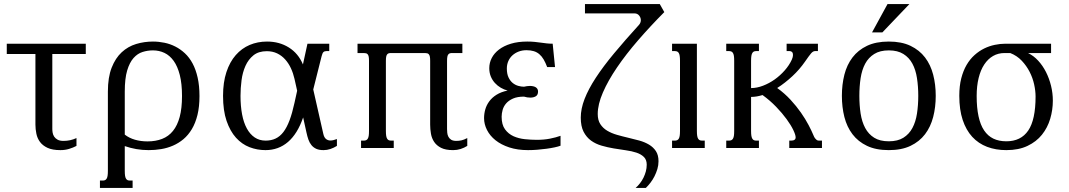

<svg xmlns="http://www.w3.org/2000/svg" viewBox="-20 -736 5315 955"><path d="M295.9 -35.2Q330.6 -35.2 360.4 -49.3V-10.3Q343.8 -1.5 323.7 4.6Q303.7 10.7 280.3 10.7Q240.7 10.7 216.3 -0.7Q191.9 -12.2 178.7 -30.3Q165.5 -48.3 160.9 -71Q156.2 -93.8 156.2 -116.2V-467.3H13.7V-518.6H406.7V-467.3H240.2V-94.2Q240.2 -85.9 241.9 -75.7Q243.7 -65.4 249.5 -56.4Q255.4 -47.4 266.4 -41.3Q277.3 -35.2 295.9 -35.2Z M600.6 -66.4Q622.6 -49.3 651.4 -41Q680.2 -32.7 713.9 -32.7Q754.4 -32.7 786.4 -45.2Q818.4 -57.6 840.3 -84.7Q862.3 -111.8 873.8 -154.5Q885.3 -197.3 885.3 -258.3Q885.3 -319.8 874.3 -363Q863.3 -406.2 843.8 -433.3Q824.2 -460.4 797.9 -472.9Q771.5 -485.4 740.7 -485.4Q714.4 -485.4 689.2 -477.5Q664.1 -469.7 644.3 -447.5Q624.5 -425.3 612.5 -385.3Q600.6 -345.2 600.6 -280.3ZM600.6 113.8Q600.6 128.9 602.1 138.2Q603.5 147.5 606.9 152.8Q610.4 158.2 615 160.2Q619.6 162.1 626.5 162.1H639.6V198.7H477.1V162.1H490.7Q497.1 162.1 502 160.2Q506.8 158.2 510.3 152.8Q513.7 147.5 515.1 138.2Q516.6 128.9 516.6 113.8V-280.3Q516.6 -351.6 535.4 -399.4Q554.2 -447.3 585.4 -476.1Q616.7 -504.9 657 -517.1Q697.3 -529.3 740.7 -529.3Q769.5 -529.3 797.9 -523.4Q826.2 -517.6 851.8 -504.6Q877.4 -491.7 899.7 -470.9Q921.9 -450.2 938 -420.2Q954.1 -390.1 963.1 -349.9Q972.2 -309.6 972.2 -258.3Q972.2 -205.1 962.2 -164.3Q952.1 -123.5 934.3 -93.8Q916.5 -64 892.6 -43.9Q868.7 -23.9 840.6 -11.7Q812.5 0.5 781.7 5.6Q751 10.7 719.7 10.7Q688 10.7 658.4 5.6Q628.9 0.5 600.6 -9.3Z M1300.3 10.7Q1259.3 10.7 1221.2 -3.9Q1183.1 -18.6 1153.8 -51Q1124.5 -83.5 1106.9 -134.8Q1089.4 -186 1089.4 -259.3Q1089.4 -326.7 1106.2 -377.4Q1123 -428.2 1152.6 -461.9Q1182.1 -495.6 1221.9 -512.5Q1261.7 -529.3 1308.1 -529.3Q1369.6 -529.3 1416.7 -499.8Q1463.9 -470.2 1486.8 -415.5L1509.3 -518.6H1617.7V-481.9H1604Q1593.8 -481.9 1588.6 -476.8Q1583.5 -471.7 1579.6 -456.1L1538.1 -291L1587.9 -71.3Q1591.8 -52.7 1601.3 -44.9Q1610.8 -37.1 1623.5 -37.1Q1630.9 -37.1 1638.9 -39.1Q1647 -41 1655.8 -44.4V-10.3Q1640.1 -0.5 1623.3 5.1Q1606.4 10.7 1589.4 10.7Q1567.4 10.7 1553 4.2Q1538.6 -2.4 1529.1 -14.2Q1519.5 -25.9 1513.9 -42Q1508.3 -58.1 1504.4 -76.7L1487.8 -151.9Q1460 -70.8 1412.6 -30Q1365.2 10.7 1300.3 10.7ZM1307.1 -481.4Q1266.1 -481.4 1240.7 -460.9Q1215.3 -440.4 1200.9 -408.2Q1186.5 -376 1181.4 -336.7Q1176.3 -297.4 1176.3 -259.3Q1176.3 -208.5 1184.1 -167.2Q1191.9 -126 1207.8 -96.9Q1223.6 -67.9 1247.1 -52.2Q1270.5 -36.6 1301.3 -36.6Q1329.1 -36.6 1350.8 -46.9Q1372.6 -57.1 1389.6 -79.3Q1406.7 -101.6 1420.2 -137.5Q1433.6 -173.3 1444.8 -224.6L1458 -284.7L1444.8 -343.8Q1438.5 -371.6 1427 -396.5Q1415.5 -421.4 1398.4 -440.4Q1381.3 -459.5 1358.4 -470.5Q1335.4 -481.4 1307.1 -481.4Z M2249.5 -35.2Q2262.2 -35.2 2274.9 -37.8Q2287.6 -40.5 2304.2 -49.3V-10.3Q2288.6 -0.5 2271 5.1Q2253.4 10.7 2233.9 10.7Q2196.3 10.7 2173.8 -0.7Q2151.4 -12.2 2139.4 -30.3Q2127.4 -48.3 2123.5 -71Q2119.6 -93.8 2119.6 -116.2V-433.6Q2119.6 -446.3 2118.2 -453.9Q2116.7 -461.4 2113.3 -465.6Q2109.9 -469.7 2105 -470.9Q2100.1 -472.2 2093.8 -472.2H1925.3Q1918.5 -472.2 1913.8 -470.9Q1909.2 -469.7 1905.8 -465.6Q1902.3 -461.4 1900.9 -453.9Q1899.4 -446.3 1899.4 -433.6V-85Q1899.4 -69.8 1900.9 -60.5Q1902.3 -51.3 1905.8 -45.9Q1909.2 -40.5 1913.8 -38.6Q1918.5 -36.6 1925.3 -36.6H1938.5V0H1775.9V-36.6H1789.6Q1795.9 -36.6 1800.8 -38.6Q1805.7 -40.5 1809.1 -45.9Q1812.5 -51.3 1814 -60.5Q1815.4 -69.8 1815.4 -85V-433.6Q1815.4 -446.3 1814 -453.9Q1812.5 -461.4 1809.1 -465.6Q1805.7 -469.7 1800.8 -470.9Q1795.9 -472.2 1789.6 -472.2H1758.3V-518.6H2279.8V-472.2H2229.5Q2222.7 -472.2 2218 -470.9Q2213.4 -469.7 2210 -465.6Q2206.5 -461.4 2205.1 -453.9Q2203.6 -446.3 2203.6 -433.6V-94.2Q2203.6 -85.9 2204.6 -75.7Q2205.6 -65.4 2210 -56.4Q2214.4 -47.4 2223.6 -41.3Q2232.9 -35.2 2249.5 -35.2Z M2598.6 -486.3Q2577.6 -486.3 2559.8 -479.5Q2542 -472.7 2528.8 -460.7Q2515.6 -448.7 2508.3 -431.9Q2501 -415 2501 -395.5Q2501 -368.7 2509.3 -351.1Q2517.6 -333.5 2530.3 -323.2Q2543 -313 2558.1 -308.8Q2573.2 -304.7 2586.4 -304.7Q2593.3 -306.2 2600.6 -307.4Q2607.9 -308.6 2615.7 -308.6Q2623.5 -308.6 2630.9 -307.1Q2638.2 -305.7 2643.8 -302.5Q2649.4 -299.3 2652.8 -293.9Q2656.2 -288.6 2656.2 -280.8Q2656.2 -263.7 2645 -257.1Q2633.8 -250.5 2618.2 -250.5Q2610.4 -250.5 2602.3 -251.7Q2594.2 -252.9 2586.4 -255.4Q2553.2 -255.4 2531.7 -245.8Q2510.3 -236.3 2497.6 -221.7Q2484.9 -207 2480 -189.2Q2475.1 -171.4 2475.1 -155.3Q2475.1 -115.7 2491.9 -92.8Q2508.8 -69.8 2534.4 -58.3Q2560.1 -46.9 2590.8 -43.7Q2621.6 -40.5 2649.9 -40.5Q2686.5 -40.5 2715.8 -46.4Q2745.1 -52.2 2768.1 -60.5V-11.2Q2756.3 -6.8 2738 -2.9Q2719.7 1 2698 3.9Q2676.3 6.8 2652.6 8.8Q2628.9 10.7 2606.4 10.7Q2554.2 10.7 2513.4 -2.7Q2472.7 -16.1 2444.8 -38.3Q2417 -60.5 2402.3 -89.4Q2387.7 -118.2 2387.7 -148.4Q2387.7 -170.4 2393.8 -191.9Q2399.9 -213.4 2413.8 -232.2Q2427.7 -251 2450 -264.9Q2472.2 -278.8 2504.9 -285.6Q2487.3 -290 2470.9 -299.6Q2454.6 -309.1 2441.7 -323.2Q2428.7 -337.4 2421.1 -356Q2413.6 -374.5 2413.6 -397Q2413.6 -423.3 2425.8 -447.3Q2438 -471.2 2461.9 -489.5Q2485.8 -507.8 2521.2 -518.6Q2556.6 -529.3 2602.5 -529.3Q2623.5 -529.3 2639.6 -527.6Q2655.8 -525.9 2670.2 -523.9Q2684.6 -522 2698.5 -520.3Q2712.4 -518.6 2729 -518.6L2740.7 -402.3H2701.7Q2693.4 -424.3 2684.1 -440.2Q2674.8 -456.1 2662.8 -466.3Q2650.9 -476.6 2635.3 -481.4Q2619.6 -486.3 2598.6 -486.3Z M3284.2 -675.8Q3214.8 -606 3154.3 -536.1Q3093.8 -466.3 3049.1 -400.6Q3004.4 -335 2978.8 -275.9Q2953.1 -216.8 2953.1 -168.9Q2953.1 -138.2 2966.1 -118.4Q2979 -98.6 3000.2 -85.9Q3021.5 -73.2 3048.6 -65.4Q3075.7 -57.6 3104.2 -51Q3132.8 -44.4 3159.9 -36.9Q3187 -29.3 3208.3 -16.6Q3229.5 -3.9 3242.4 15.6Q3255.4 35.2 3255.4 65.9Q3255.4 85.9 3249.8 104.7Q3244.1 123.5 3235.4 140.9Q3226.6 158.2 3215.3 172.9Q3204.1 187.5 3192.4 198.7H3141.6Q3153.3 188.5 3163.3 175.5Q3173.3 162.6 3180.7 147.7Q3188 132.8 3192.4 116.5Q3196.8 100.1 3196.8 83Q3196.8 58.6 3182.6 44.7Q3168.5 30.8 3145.5 23.2Q3122.6 15.6 3093 11.5Q3063.5 7.3 3032.7 2.2Q3002 -2.9 2972.4 -11.5Q2942.9 -20 2919.9 -36.6Q2897 -53.2 2882.8 -80.6Q2868.7 -107.9 2868.7 -150.9Q2868.7 -194.8 2887.7 -243.9Q2906.7 -293 2943.6 -349.4Q2980.5 -405.8 3034.7 -470.9Q3088.9 -536.1 3158.7 -612.8Q3163.1 -617.7 3165.3 -623.8Q3167.5 -629.9 3167.5 -635.7Q3167.5 -648.4 3158.9 -658.9Q3150.4 -669.4 3135.7 -669.4H2889.6V-715.8H3261.7Z M3446.3 -518.6V-85Q3446.3 -69.8 3447.8 -60.5Q3449.2 -51.3 3452.6 -45.9Q3456.1 -40.5 3460.7 -38.6Q3465.3 -36.6 3472.2 -36.6H3485.4V0H3322.8V-36.6H3336.4Q3342.8 -36.6 3347.7 -38.6Q3352.5 -40.5 3356 -45.9Q3359.4 -51.3 3360.8 -60.5Q3362.3 -69.8 3362.3 -85V-433.6Q3362.3 -448.7 3360.8 -458Q3359.4 -467.3 3356 -472.7Q3352.5 -478 3347.7 -480Q3342.8 -481.9 3336.4 -481.9H3322.8V-518.6Z M4025.9 -63.5Q4029.8 -53.7 4033.9 -48.3Q4038.1 -43 4041.7 -40.3Q4045.4 -37.6 4048.8 -37.1Q4052.2 -36.6 4055.2 -36.6H4068.4V0H3905.8V-36.6H3915Q3937.5 -36.6 3937.5 -52.7Q3937.5 -64.9 3925.8 -89.4Q3914.1 -113.8 3892.6 -143.3Q3871.1 -172.9 3840.6 -204.6Q3810.1 -236.3 3772.9 -263.2Q3758.3 -258.8 3743.9 -256.3Q3729.5 -253.9 3715.8 -253.9V-85Q3715.8 -69.8 3717.3 -60.5Q3718.8 -51.3 3722.2 -45.9Q3725.6 -40.5 3730.2 -38.6Q3734.9 -36.6 3741.7 -36.6H3754.9V0H3592.3V-36.6H3606Q3612.3 -36.6 3617.2 -38.6Q3622.1 -40.5 3625.5 -45.9Q3628.9 -51.3 3630.4 -60.5Q3631.8 -69.8 3631.8 -85V-433.6Q3631.8 -448.7 3630.4 -458Q3628.9 -467.3 3625.5 -472.7Q3622.1 -478 3617.2 -480Q3612.3 -481.9 3606 -481.9H3592.3V-518.6H3754.9V-481.9H3741.7Q3734.9 -481.9 3730.2 -480Q3725.6 -478 3722.2 -472.7Q3718.8 -467.3 3717.3 -458Q3715.8 -448.7 3715.8 -433.6V-297.9Q3744.6 -297.9 3775.1 -309.6Q3805.7 -321.3 3833.3 -340.8Q3860.8 -360.4 3883.3 -386Q3905.8 -411.6 3918.5 -439.5Q3924.3 -452.6 3924.3 -462.4Q3924.3 -472.2 3919.7 -477.1Q3915 -481.9 3907.7 -481.9H3892.6V-518.6H4048.3V-481.9H4034.2Q4028.8 -481.9 4024.2 -479.2Q4019.5 -476.6 4014.2 -470.5Q4008.8 -464.4 4001.5 -454.1Q3994.1 -443.8 3983.9 -429.2Q3970.7 -410.2 3955.1 -392.1Q3939.5 -374 3921.6 -357.4Q3903.8 -340.8 3884.5 -325.7Q3865.2 -310.5 3845.7 -298.3Q3882.3 -272 3911.9 -240Q3941.4 -208 3963.9 -175.8Q3986.3 -143.6 4001.7 -114.3Q4017.1 -85 4025.9 -63.5Z M4167.5 -259.3Q4167.5 -315.4 4179.9 -364.5Q4192.4 -413.6 4220.2 -450.2Q4248 -486.8 4292.5 -508.1Q4336.9 -529.3 4400.9 -529.3Q4464.4 -529.3 4508.8 -508.1Q4553.2 -486.8 4581.1 -450.2Q4608.9 -413.6 4621.6 -364.5Q4634.3 -315.4 4634.3 -259.3Q4634.3 -203.1 4621.6 -154.1Q4608.9 -105 4581.1 -68.4Q4553.2 -31.7 4508.8 -10.5Q4464.4 10.7 4400.9 10.7Q4336.9 10.7 4292.5 -10.5Q4248 -31.7 4220.2 -68.4Q4192.4 -105 4179.9 -154.1Q4167.5 -203.1 4167.5 -259.3ZM4254.4 -259.3Q4254.4 -212.4 4260.7 -171.1Q4267.1 -129.9 4283.4 -99.4Q4299.8 -68.8 4328.1 -51Q4356.4 -33.2 4400.9 -33.2Q4445.3 -33.2 4473.6 -51Q4502 -68.8 4518.3 -99.4Q4534.7 -129.9 4541 -171.1Q4547.4 -212.4 4547.4 -259.3Q4547.4 -306.2 4541 -347.4Q4534.7 -388.7 4518.3 -419.2Q4502 -449.7 4473.4 -467.5Q4444.8 -485.4 4400.9 -485.4Q4356.9 -485.4 4328.4 -467.5Q4299.8 -449.7 4283.4 -419.2Q4267.1 -388.7 4260.7 -347.4Q4254.4 -306.2 4254.4 -259.3ZM4394.5 -715.8H4503.4L4368.7 -574.7H4317.4Z M5093.3 -472.2Q5121.1 -459 5143.8 -434.3Q5166.5 -409.7 5182.6 -377.9Q5198.7 -346.2 5207.8 -309.3Q5216.8 -272.5 5216.8 -235.4Q5216.8 -189 5203.6 -144.8Q5190.4 -100.6 5162.6 -65.9Q5134.8 -31.2 5090.8 -10.3Q5046.9 10.7 4985.4 10.7Q4933.1 10.7 4889.9 -5.6Q4846.7 -22 4815.9 -55.4Q4785.2 -88.9 4768.3 -139.6Q4751.5 -190.4 4751.5 -259.3Q4751.5 -308.1 4761.2 -346.2Q4771 -384.3 4787.8 -413.1Q4804.7 -441.9 4827.4 -462.2Q4850.1 -482.4 4875.5 -494.9Q4900.9 -507.3 4928 -512.9Q4955.1 -518.6 4981 -518.6H5208V-472.2ZM5130.9 -255.9Q5130.9 -283.7 5123.8 -316.2Q5116.7 -348.6 5101.3 -378.7Q5085.9 -408.7 5062.3 -433.8Q5038.6 -459 5004.9 -472.2H4976.6Q4944.8 -472.2 4919.4 -457.5Q4894 -442.9 4875.7 -415.3Q4857.4 -387.7 4847.7 -348.1Q4837.9 -308.6 4837.9 -258.8Q4837.9 -200.2 4847.2 -157.5Q4856.4 -114.7 4875 -87.2Q4893.6 -59.6 4921.1 -46.4Q4948.7 -33.2 4985.4 -33.2Q5058.1 -33.2 5094.5 -86.9Q5130.9 -140.6 5130.9 -255.9Z"/></svg>

Font: Arian Grqi
Style: Regular
Weight: 400
Designer: Ruben Hakobyan (Tarumian)
Foundry: Ruben Hakobyan (Tarumian)
Version: Version 1.003